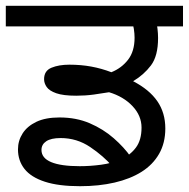

<svg xmlns="http://www.w3.org/2000/svg" viewBox="-27 -642 651 662"><path d="M249 0Q175 0 127.5 -15.5Q80 -31 57.5 -59.5Q35 -88 35 -127Q35 -157 51 -182Q67 -207 98.5 -222Q130 -237 178 -237Q236 -237 282.5 -217Q329 -197 365 -165.5Q401 -134 424 -101L362 -67Q330 -104 284 -135Q238 -166 182 -166Q149 -166 132.5 -155Q116 -144 116 -125Q116 -97 149.5 -83Q183 -69 248 -69Q284 -69 321.5 -74Q359 -79 390.5 -93Q422 -107 441.5 -133Q461 -159 461 -202Q461 -243 430 -276Q399 -309 349 -324Q326 -320 296.5 -316Q267 -312 236 -312Q191 -312 167 -320.5Q143 -329 134 -342Q125 -355 125 -369Q125 -398 150.5 -408.5Q176 -419 212 -419Q252 -419 287.5 -412.5Q323 -406 357 -393Q392 -407 414.5 -436Q437 -465 437 -512Q437 -526 434.5 -542.5Q432 -559 425 -578L458 -551H-7V-622H604V-551H487L510 -576Q514 -560 516 -543Q518 -526 518 -511Q518 -449 493.5 -416.5Q469 -384 432 -362Q488 -333 515.5 -293Q543 -253 543 -199Q543 -149 521.5 -111.5Q500 -74 461 -49.5Q422 -25 368 -12.5Q314 0 249 0Z"/></svg>

Font: gurmukhi115
Style: Regular
Weight: 400
Designer: Jelle Bosma - Monotype Design Team
Foundry: Monotype Imaging Inc.
Version: Version 2.003